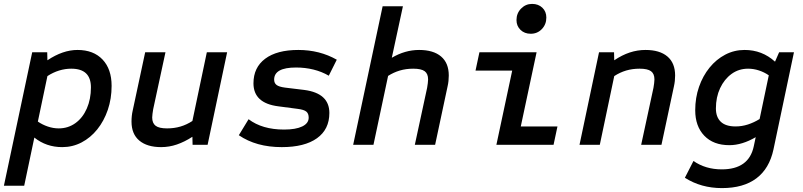

<svg xmlns="http://www.w3.org/2000/svg" viewBox="-37 -742 4117 984"><path d="M-17 210 128 -474H205L206 -433Q285 -486 360 -486Q442 -486 488.5 -437Q535 -388 535 -302Q535 -236 515.5 -179Q496 -122 461.5 -79Q427 -36 381 -12Q335 12 282 12Q200 12 139 -37L87 210ZM264 -84Q312 -84 349.5 -111Q387 -138 408 -186Q429 -234 429 -294Q429 -342 404 -366Q379 -390 328 -390Q297 -390 266 -380.5Q235 -371 206 -352L157 -119Q180 -103 208 -93.5Q236 -84 264 -84Z M789 12Q717 12 677 -21.5Q637 -55 637 -119Q637 -134 638.5 -148Q640 -162 643 -175L707 -474H811L748 -182Q746 -169 744.5 -158.5Q743 -148 743 -140Q743 -111 760.5 -97.5Q778 -84 819 -84Q856 -84 888 -93.5Q920 -103 949 -122L1023 -474H1127L1027 0H950L949 -41Q909 -15 869.5 -1.5Q830 12 789 12Z M1407 12Q1276 12 1187 -49L1237 -131Q1307 -78 1419 -78Q1479 -78 1512 -94Q1545 -110 1545 -139Q1545 -160 1533 -170Q1521 -180 1489 -184L1390 -197Q1262 -213 1262 -315Q1262 -396 1322 -441Q1382 -486 1492 -486Q1601 -486 1689 -436L1648 -354Q1612 -375 1569.5 -385.5Q1527 -396 1480 -396Q1368 -396 1368 -334Q1368 -316 1380.5 -306.5Q1393 -297 1424 -293L1523 -281Q1651 -264 1651 -163Q1651 -79 1587.5 -33.5Q1524 12 1407 12Z M1773 0 1924 -710H2028L1971 -446Q2039 -486 2111 -486Q2184 -486 2223.5 -452.5Q2263 -419 2263 -355Q2263 -341 2261.5 -327Q2260 -313 2257 -300L2193 0H2089L2152 -292Q2154 -305 2155.5 -315.5Q2157 -326 2157 -335Q2157 -364 2139.5 -377Q2122 -390 2081 -390Q2044 -390 2012 -380.5Q1980 -371 1952 -353L1877 0Z M2507 0 2588 -380H2400L2420 -474H2713L2632 -94H2820L2800 0ZM2683 -569Q2651 -569 2630.5 -589Q2610 -609 2610 -639Q2610 -674 2633.5 -698Q2657 -722 2690 -722Q2722 -722 2742.5 -702.5Q2763 -683 2763 -652Q2763 -617 2740 -593Q2717 -569 2683 -569Z M2933 0 3033 -474H3110L3111 -433Q3151 -460 3190.5 -473Q3230 -486 3271 -486Q3344 -486 3383.5 -452.5Q3423 -419 3423 -355Q3423 -341 3421.5 -327Q3420 -313 3417 -300L3353 0H3249L3312 -292Q3314 -305 3315.5 -315.5Q3317 -326 3317 -335Q3317 -364 3299.5 -377Q3282 -390 3241 -390Q3204 -390 3172 -380.5Q3140 -371 3111 -352L3037 0Z M3663 222Q3556 222 3473 169L3517 83Q3579 126 3662 126Q3801 126 3826 8L3836 -39Q3802 -19 3768 -8.5Q3734 2 3701 2Q3619 2 3572.5 -46.5Q3526 -95 3526 -177Q3526 -241 3545.5 -297Q3565 -353 3599.5 -395.5Q3634 -438 3680 -462Q3726 -486 3779 -486Q3869 -486 3935 -426L3956 -474H4032L3927 24Q3906 122 3839.5 172Q3773 222 3663 222ZM3733 -94Q3765 -94 3796 -104Q3827 -114 3856 -132L3903 -356Q3880 -372 3852.5 -381Q3825 -390 3797 -390Q3749 -390 3712 -363Q3675 -336 3653.5 -290Q3632 -244 3632 -186Q3632 -142 3657 -118Q3682 -94 3733 -94Z"/></svg>

Font: Sometype Mono SemiBold
Style: Italic
Weight: 600
Italic angle: -12°
Designer: Ryoichi Tsunekawa
Foundry: Dharma Type
Version: Version 1.001